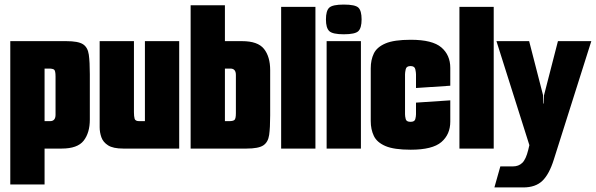

<svg xmlns="http://www.w3.org/2000/svg" viewBox="-20 -650 2607 840"><path d="M25 -470H270Q322 -470 343 -456.5Q364 -443 368.5 -411Q373 -379 373 -325V-127Q373 -69 346 -34.5Q319 0 250 0H175V157H25ZM175 -350V-120H199Q223 -120 223 -148V-315Q223 -341 216.5 -345.5Q210 -350 194 -350Z M519 0Q475 0 453 -14Q431 -28 423.5 -49.5Q416 -71 416 -93V-470H566V-159Q566 -141 569 -130.5Q572 -120 589 -120H614V-470H764V0Z M814 0V-627H964V-470H1039Q1108 -470 1135 -436Q1162 -402 1162 -343V-145Q1162 -91 1157.5 -59.5Q1153 -28 1132 -14Q1111 0 1059 0ZM964 -120H983Q999 -120 1005.5 -125Q1012 -130 1012 -155V-322Q1012 -350 988 -350H964Z M1210 -620H1360V0H1210Z M1484 -500Q1435 -500 1420.5 -514Q1406 -528 1406 -565Q1406 -603 1420.5 -616.5Q1435 -630 1484 -630Q1534 -630 1548 -616.5Q1562 -603 1562 -565Q1562 -528 1548 -514Q1534 -500 1484 -500ZM1409 0V-470H1559V0Z M1777 5Q1704 5 1666.5 -11Q1629 -27 1615.5 -55.5Q1602 -84 1602 -120V-351Q1602 -388 1615.5 -416Q1629 -444 1666.5 -460Q1704 -476 1777 -476Q1872 -476 1911 -442.5Q1950 -409 1950 -353V-275L1800 -265V-325Q1800 -333 1797 -347Q1794 -361 1776 -361Q1758 -361 1755 -347Q1752 -333 1752 -325V-150Q1752 -141 1755 -129Q1758 -117 1776 -117Q1794 -117 1797 -129Q1800 -141 1800 -150V-201L1950 -211V-118Q1950 -62 1911 -28.5Q1872 5 1777 5Z M1990 -620H2140V0H1990Z M2143 170 2169 78H2224Q2249 78 2265 62.5Q2281 47 2291 6L2296 -15L2152 -470H2295L2356 -233L2357 -197H2359L2360 -233L2421 -470H2567L2403 48Q2383 112 2353 141Q2323 170 2269 170Z"/></svg>

Font: Smooch Sans Black
Style: Regular
Weight: 900
Designer: Robert E. Leuschke
Foundry: Robert E. Leuschke
Version: Version 1.010; ttfautohint (v1.8.3)